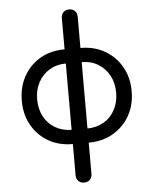

<svg xmlns="http://www.w3.org/2000/svg" viewBox="-64 -834 896 1121"><g transform="rotate(-5 383.5 -273.5)"><path d="M430 4V-79Q485 -80 526.5 -104.5Q568 -129 591.5 -173Q615 -217 615 -273Q615 -330 591.5 -373.5Q568 -417 526.5 -442.5Q485 -468 430 -468V-551Q511 -551 573 -515Q635 -479 670.5 -416.5Q706 -354 706 -273Q706 -193 670.5 -130.5Q635 -68 573 -32Q511 4 430 4ZM337 4Q255 4 193.5 -32Q132 -68 97 -130.5Q62 -193 62 -273Q62 -354 97 -416.5Q132 -479 193.5 -515Q255 -551 337 -551V-468Q283 -468 241 -442.5Q199 -417 175.5 -373.5Q152 -330 152 -273Q152 -217 175.5 -173Q199 -129 241 -104.5Q283 -80 337 -79ZM383 234Q363 234 350 221Q337 208 337 187V-734Q337 -755 350 -768Q363 -781 383 -781Q405 -781 417.5 -768Q430 -755 430 -734V187Q430 208 417.5 221Q405 234 383 234Z"/></g></svg>

Font: Comfortaa SemiBold
Style: Regular
Weight: 600
Designer: Johan Aakerlund
Foundry: Johan Aakerlund
Version: Version 3.104; ttfautohint (v1.8.1.43-b0c9)